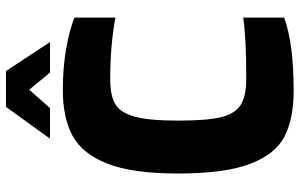

<svg xmlns="http://www.w3.org/2000/svg" viewBox="-196 -778 981 628"><g transform="rotate(-90 294.0 -464.5)"><path d="M40 -373Q40 -522 72.5 -604Q105 -686 164 -717.5Q223 -749 312 -749Q388 -749 449 -738Q510 -727 550 -711V-577Q458 -594 349 -594Q295 -594 267 -577.5Q239 -561 226 -514Q213 -467 213 -372Q213 -279 224 -232.5Q235 -186 264 -167.5Q293 -149 350 -149Q485 -149 550 -159V-25Q465 6 311 6Q219 6 161 -24Q103 -54 71.5 -136.5Q40 -219 40 -373ZM258 -935H375L470 -791H370L314 -859L254 -791H154Z"/></g></svg>

Font: Exo ExtraBold
Style: Regular
Weight: 800
Designer: Natanael Gama
Foundry: Natanael Gama
Version: Version 1.500